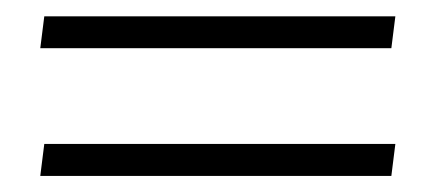

<svg xmlns="http://www.w3.org/2000/svg" viewBox="-20 -518 533 235"><path d="M459 -459H29.3L34.2 -498H463.9ZM459 -302.7H29.3L34.2 -341.8H463.9Z"/></svg>

Font: spinweradBold
Style: Regular
Weight: 700
Width: 7
Version: Version 0.3 ; ttfautohint (v1.2) -l 8 -r 50 -G 200 -x 14 -D 